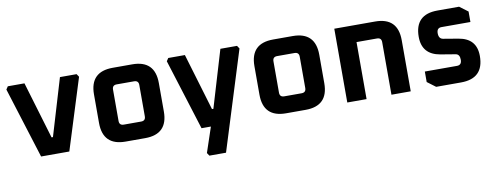

<svg xmlns="http://www.w3.org/2000/svg" viewBox="-61 -841 3519 1353"><g transform="rotate(-10 1699.0 -164.0)"><path d="M18 -507 32 -528H151L273 -120H283L405 -528H524L538 -507L379 0H177Z M620 -162V-366Q620 -528 782 -528H922Q1084 -528 1084 -366V-162Q1084 0 922 0H782Q620 0 620 -162ZM758 -152Q758 -120 790 -120H914Q946 -120 946 -152V-376Q946 -408 914 -408H790Q758 -408 758 -376Z M1166 -507 1180 -528H1299L1421 -120H1431L1553 -528H1672L1686 -507L1465 200H1346L1332 179L1392 0H1325Z M1768 -162V-366Q1768 -528 1930 -528H2070Q2232 -528 2232 -366V-162Q2232 0 2070 0H1930Q1768 0 1768 -162ZM1906 -152Q1906 -120 1938 -120H2062Q2094 -120 2094 -152V-376Q2094 -408 2062 -408H1938Q1906 -408 1906 -376Z M2368 0V-528H2660Q2822 -528 2822 -366V0H2684V-376Q2684 -408 2652 -408H2506V0Z M2944 -45V-120H3174Q3208 -120 3208 -158Q3208 -197 3180 -202L3072 -220Q2944 -242 2944 -368Q2944 -528 3106 -528H3261L3321 -483V-408H3114Q3080 -408 3080 -370Q3080 -330 3111 -325L3218 -307Q3345 -286 3345 -161Q3345 0 3182 0H3004Z"/></g></svg>

Font: Oxanium ExtraLight
Style: Bold
Weight: 700
Version: Version 2.000